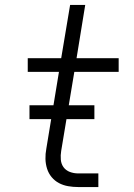

<svg xmlns="http://www.w3.org/2000/svg" viewBox="-20 -755 540 775"><path d="M296 0Q275 0 255 -3.5Q235 -7 218 -16Q201 -25 188.5 -40Q176 -55 170 -74Q164 -93 163.5 -113.5Q163 -134 167 -155L218 -465H92V-520H227L263 -735H324L289 -520H459V-465H280L227 -146Q224 -128 225.5 -110.5Q227 -93 236.5 -80Q246 -67 262 -61Q278 -55 296 -55H377V0ZM99 -274V-330H361V-274Z"/></svg>

Font: Iosevka SS04 Light Oblique
Style: Regular
Weight: 300
Italic angle: -9°
Monospace: yes
Designer: Belleve Invis
Foundry: Belleve Invis
Version: Version 19.0.0; ttfautohint (v1.8.4)